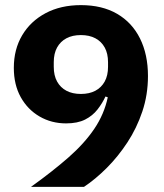

<svg xmlns="http://www.w3.org/2000/svg" viewBox="-20 -730 640 750"><path d="M558 -433Q558 -360 536 -294.5Q514 -229 477.5 -173.5Q441 -118 397 -74Q353 -30 308 0H101Q186 -61 248 -115.5Q310 -170 348.5 -227Q387 -284 401 -350L392 -353Q380 -327 361 -302.5Q342 -278 312.5 -263Q283 -248 238 -248Q181 -248 134.5 -275Q88 -302 61 -350.5Q34 -399 34 -465Q34 -537 66.5 -592Q99 -647 158 -678.5Q217 -710 296 -710Q379 -710 437.5 -676Q496 -642 527 -579.5Q558 -517 558 -433ZM296 -363Q329 -363 352.5 -375.5Q376 -388 389 -411.5Q402 -435 402 -469V-487Q402 -521 389 -544.5Q376 -568 352.5 -580.5Q329 -593 296 -593Q263 -593 239.5 -580.5Q216 -568 203 -544.5Q190 -521 190 -487V-469Q190 -435 203 -411.5Q216 -388 239.5 -375.5Q263 -363 296 -363Z"/></svg>

Font: IBM Plex Sans
Style: Regular
Weight: 400
Designer: Mike Abbink, Paul van der Laan, Pieter van Rosmalen
Foundry: Bold Monday
Version: Version 3.201